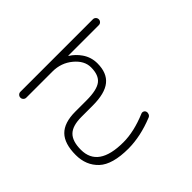

<svg xmlns="http://www.w3.org/2000/svg" viewBox="-151 -1043 1302 1302"><g transform="rotate(45 500.0 -392.0)"><path d="M173.8 -49.8Q173.8 -38.1 165.5 -29.8Q157.2 -21.5 145.5 -21.5Q133.8 -21.5 125.5 -29.8Q117.2 -38.1 117.2 -49.8V-745.1Q117.2 -756.8 125.5 -765.1Q133.8 -773.4 145.5 -773.4Q157.2 -773.4 165.5 -765.1Q173.8 -756.8 173.8 -745.1V-453.1Q173.8 -452.1 174.8 -451.7Q175.8 -451.2 175.8 -452.1Q202.1 -494.1 243.2 -522.5Q291 -555.7 350.6 -555.7Q442.4 -555.7 486.3 -501.5Q530.3 -447.3 530.3 -330.1V-221.7Q530.3 -136.7 566.9 -99.1Q603.5 -61.5 685.5 -61.5Q853.5 -61.5 853.5 -301.8Q853.5 -403.3 802.7 -524.4Q797.9 -535.2 802.7 -545.4Q807.6 -555.7 818.4 -558.6Q830.1 -561.5 841.3 -556.2Q852.5 -550.8 856.4 -539.1Q907.2 -413.1 908.2 -296.9Q908.2 -142.6 846.7 -77.1Q785.2 -11.7 685.5 -11.7Q577.1 -11.7 526.4 -61.5Q475.6 -111.3 475.6 -217.8V-326.2Q475.6 -424.8 444.8 -465.3Q414.1 -505.9 338.9 -505.9Q275.4 -505.9 224.6 -444.8Q173.8 -383.8 173.8 -300.8Z"/></g></svg>

Font: Gen Jyuu Gothic L Monospace Light
Style: Regular
Weight: 300
Designer: [Source Han Sans]
Ryoko NISHIZUKA  (kana & ideographs); Paul D. Hunt (Latin, Greek & Cyrillic); Wenlong ZHANG  (bopomofo
Version: Version 1.002.20150607